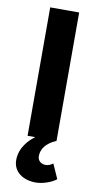

<svg xmlns="http://www.w3.org/2000/svg" viewBox="-97 -695 495 960"><g transform="rotate(10 150.5 -214.5)"><path d="M157 223C192 223 236 208 261 188L228 114C219 121 205 128 191 128C171 128 150 116 150 90C150 56 171 22 224 0V-652H77V0H116C87 21 42 65 42 129C42 189 93 223 157 223Z"/></g></svg>

Font: Giro Sans Regular
Style: Bold
Weight: 700
Designer: Paul D. Hunt
Foundry: Adobe Systems Incorporated
Version: Version 1.000;PS 1.0;hotconv 1.0.88;makeotf.lib2.5.647800